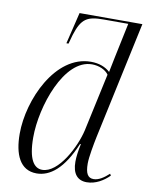

<svg xmlns="http://www.w3.org/2000/svg" viewBox="-86 -822 686 894"><g transform="rotate(10 257.0 -375.0)"><path d="M149 10C212 10 274 -37 325 -160H329C322 -127 318 -99 318 -75C318 -19 342 10 386 10C428 10 465 -13 492 -40L487 -48C463 -26 439 -10 415 -10C388 -10 376 -30 376 -77C376 -108 388 -171 395 -205L514 -760H217L181 -611H191L203 -654C229 -736 256 -750 334 -750H449L415 -588C411 -569 405 -538 400 -514C378 -534 348 -546 309 -546C141 -546 40 -319 40 -159C40 -62 70 10 149 10ZM172 -11C133 -11 105 -49 105 -153C105 -299 184 -535 316 -535C348 -535 380 -522 395 -500L336 -227C318 -147 249 -11 172 -11Z"/></g></svg>

Font: Noto Serif Display SemiCondensed Light
Style: Italic
Weight: 300
Width: 4
Italic angle: -12°
Designer: Monotype Design Team
Foundry: Monotype Imaging Inc.
Version: Version 2.009